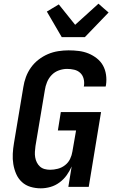

<svg xmlns="http://www.w3.org/2000/svg" viewBox="-20 -1017 640 1045"><path d="M202 8Q173 8 146 0Q119 -8 99 -26.5Q79 -45 68 -70.5Q57 -96 52.5 -123.5Q48 -151 49.5 -180Q51 -209 56 -238L107 -543Q111 -570 121 -597.5Q131 -625 148.5 -649.5Q166 -674 190 -692.5Q214 -711 241 -722.5Q268 -734 297 -738.5Q326 -743 353 -743Q382 -743 409.5 -739.5Q437 -736 461.5 -726Q486 -716 507 -699.5Q528 -683 540.5 -660.5Q553 -638 557 -610.5Q561 -583 557 -555L555 -546H436L437 -550Q440 -570 435 -589Q430 -608 416.5 -620.5Q403 -633 384 -637.5Q365 -642 345 -642Q323 -642 300.5 -634Q278 -626 261.5 -609Q245 -592 236 -570Q227 -548 224 -526L173 -222Q171 -206 170 -191Q169 -176 171.5 -161Q174 -146 180.5 -133Q187 -120 197.5 -110.5Q208 -101 222.5 -97Q237 -93 253 -93Q273 -93 294.5 -98.5Q316 -104 334 -118Q352 -132 361.5 -152Q371 -172 374 -192L394 -307H295L311 -407H530L463 0H352L370 -111Q359 -86 343 -63.5Q327 -41 304 -24Q281 -7 254.5 0.5Q228 8 202 8ZM316 -815 235 -954 300 -993 389 -882 516 -997 543 -973 571 -949 442 -815Z"/></svg>

Font: Iosevka Extended Oblique
Style: Bold
Weight: 700
Width: 7
Italic angle: -9°
Monospace: yes
Designer: Belleve Invis
Foundry: Belleve Invis
Version: Version 32.5.0; ttfautohint (v1.8.4)